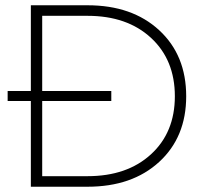

<svg xmlns="http://www.w3.org/2000/svg" viewBox="-20 -708 787 728"><path d="M9 -325V-363H97V-688H312Q481 -688 583.5 -593.5Q686 -499 686 -343Q686 -188 583.5 -94Q481 0 312 0H97V-325ZM402 -325H140V-40H312Q462 -40 552.5 -123Q643 -206 643 -343Q643 -481 552.5 -564.5Q462 -648 312 -648H140V-363H402Z"/></svg>

Font: Roundo Light
Style: Regular
Weight: 300
Designer: Namrata Goyal (Gurmukhi), Shiva Nallaperumal (Latin)
Foundry: Indian Type Foundry
Version: Version 1.000;PS 1.0;hotconv 1.0.88;makeotf.lib2.5.647800